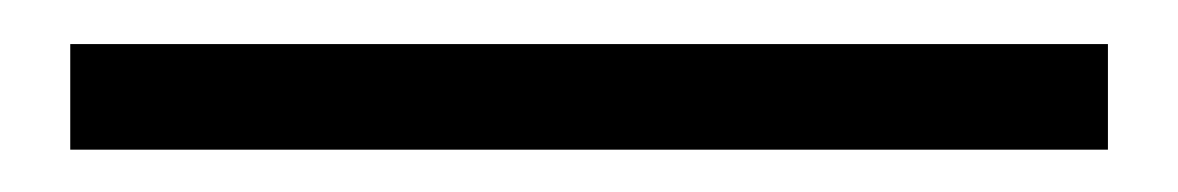

<svg xmlns="http://www.w3.org/2000/svg" viewBox="-20 54 540 88"><path d="M487.8 122.6H12.2V74.2H487.8Z"/></svg>

Font: Varta
Style: Light
Weight: 300
Designer: Joana Correia, Viktoriya Grabowska, Eben Sorkin
Foundry: Sorkin Type
Version: Version 1.002; ttfautohint (v1.3) -l 8 -r 24 -G 200 -x 12 -H